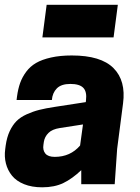

<svg xmlns="http://www.w3.org/2000/svg" viewBox="-23 -777 591 810"><path d="M155.8 -619.1 173.8 -756.8H474.1L456.1 -619.1ZM319.8 0V-59.1Q281.7 -22.9 244.4 -4.9Q207 13.2 154.8 13.2Q111.3 13.2 78.6 0Q45.9 -13.2 27.6 -35.9Q9.3 -58.6 2 -87.2Q-5.4 -115.7 -1 -147.9L1 -163.1Q5.9 -197.8 17.8 -223.4Q29.8 -249 46.4 -265.9Q63 -282.7 89.4 -294.7Q115.7 -306.6 142.8 -313.5Q169.9 -320.3 209 -326.2L338.9 -346.2L339.8 -354Q344.2 -390.1 328.4 -406.5Q312.5 -422.9 273.9 -422.9Q235.4 -422.9 216.8 -404.1Q198.2 -385.3 195.8 -355H46.9L48.8 -370.1Q53.2 -402.3 62 -427Q70.8 -451.7 87.6 -474.4Q104.5 -497.1 129.4 -511.5Q154.3 -525.9 192.4 -534.4Q230.5 -543 279.8 -543Q402.8 -543 455.8 -489.7Q508.8 -436.5 496.1 -340.8L471.2 -148.9L460.9 0ZM208 -115.2Q273.9 -115.2 314.9 -163.1L327.1 -252L229 -236.8Q197.3 -231.9 181.4 -216.1Q165.5 -200.2 162.1 -179.2L160.2 -166Q156.7 -143.6 168.2 -129.4Q179.7 -115.2 208 -115.2Z"/></svg>

Font: Cooper Hewitt
Style: Bold Italic
Weight: 712
Designer: Village Type and Design LLC
Foundry: Cooper Hewitt Smithsonian Design Museum
Version: 1.000